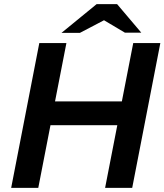

<svg xmlns="http://www.w3.org/2000/svg" viewBox="-20 -908 795 928"><path d="M34 0 170 -700H301L246 -418H569L624 -700H755L619 0H488L547 -303H224L165 0ZM277 -749 447 -888H546L513 -826L366 -749ZM584 -750 456 -826 447 -888H546L663 -750Z"/></svg>

Font: REM Medium
Style: Italic
Weight: 500
Italic angle: -11°
Designer: Octavio Pardo
Foundry: Ashler Design
Version: Version 1.005;gftools[0.9.28]